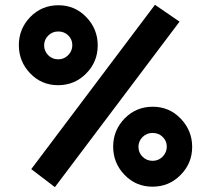

<svg xmlns="http://www.w3.org/2000/svg" viewBox="-20 -769 880 801"><path d="M658.7 -197.8Q641.6 -214.4 616.7 -214.4Q591.8 -214.4 574.7 -197.3Q557.6 -180.2 557.6 -156.2Q557.6 -132.3 574.7 -115.2Q591.8 -98.1 616.7 -98.1Q641.6 -98.1 658.7 -115.7Q675.8 -133.3 675.8 -157.2Q675.8 -181.2 658.7 -197.8ZM500 -274.9Q547.9 -323.7 617.2 -323.7Q686.5 -323.7 734.1 -273.9Q781.7 -224.1 781.7 -156.2Q781.7 -87.9 733.4 -39.1Q685.5 9.8 616.2 9.8Q546.9 9.8 499.5 -39.6Q452.1 -88.9 452.1 -157.2Q452.1 -225.6 500 -274.9ZM264.9 -621.1Q248 -637.7 223.1 -637.7Q198.2 -637.7 181.2 -620.6Q164.1 -603.5 164.1 -579.6Q164.1 -555.7 181.2 -538.6Q198.2 -521.5 222.9 -521.5Q247.6 -521.5 264.6 -539.1Q281.7 -556.6 281.7 -580.6Q281.7 -604.5 264.9 -621.1ZM340.3 -697.3Q387.7 -647.9 387.7 -579.6Q387.7 -511.2 339.6 -462.4Q291.5 -413.6 222.4 -413.6Q153.3 -413.6 106 -462.9Q58.6 -512.2 58.6 -580.6Q58.6 -648.9 106.4 -698.2Q154.3 -747.1 223.6 -747.1Q293 -747.1 340.3 -697.3ZM209 11.7 110.4 -63.5 626.5 -749 729 -678.7Z"/></svg>

Font: Newest Shape
Style: Bold
Weight: 700
Designer: Wojciech Kalinowski "wmk69" (wmk69@o2.pl)
Foundry: Wojciech Kalinowski "wmk69" (wmk69@o2.pl)
Version: Version 1.0.0; 2022-02-24